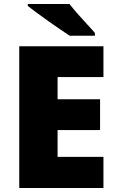

<svg xmlns="http://www.w3.org/2000/svg" viewBox="-20 -947 589 967"><path d="M501 0H77V-714H501V-559H270V-447H484V-292H270V-157H501ZM330 -927Q347 -905 370.5 -878Q394 -851 418 -825.5Q442 -800 458 -781V-767H331Q311 -780 282.5 -799.5Q254 -819 223.5 -840.5Q193 -862 165.5 -882.5Q138 -903 120 -917V-927Z"/></svg>

Font: Noto Sans Telugu Black
Style: Regular
Weight: 900
Designer: Jelle Bosma - Monotype Design Team
Foundry: Monotype Imaging Inc.
Version: Version 2.005; ttfautohint (v1.8.4.7-5d5b)